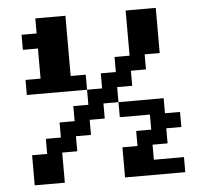

<svg xmlns="http://www.w3.org/2000/svg" viewBox="-50 -928 850 794"><g transform="rotate(-5 375.0 -531.0)"><path d="M437.5 -187.5V-312.5H500V-375H562.5V-437.5H437.5V-500H625V-437.5H687.5V-375H625V-312.5H562.5V-250H687.5V-187.5ZM62.5 -562.5V-625H125V-750H62.5V-812.5H125V-875H250V-625H312.5V-562.5ZM62.5 -187.5V-312.5H125V-375H187.5V-437.5H250V-500H312.5V-562.5H375V-625H437.5V-687.5H500V-875H625V-687.5H562.5V-625H500V-562.5H437.5V-500H375V-437.5H312.5V-375H250V-312.5H187.5V-187.5Z"/></g></svg>

Font: Better VCR
Style: Regular
Weight: 400
Designer: artdzyk
Foundry: https://fontstruct.com
Version: Version 1.0